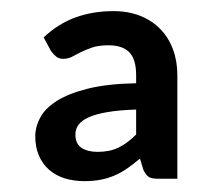

<svg xmlns="http://www.w3.org/2000/svg" viewBox="-20 -750 408 354"><path d="M231 -548Q199 -547 177.5 -543.2Q156 -539.5 143 -533.5Q130 -527.5 124.5 -519.5Q119 -511.5 119 -502.5Q119 -485 130.2 -477.5Q141.5 -470 160 -470Q182.5 -470 198.8 -478Q215 -486 231 -502ZM60.5 -681Q87.5 -706.5 119.5 -718Q151.5 -729.5 189 -729.5Q216.5 -729.5 238.5 -720.8Q260.5 -712 275.8 -696.2Q291 -680.5 299 -658.8Q307 -637 307 -611.5V-420.5H271Q260 -420.5 254.8 -423.5Q249.5 -426.5 244.5 -436.5L238 -457.5Q226 -447.5 215 -439.8Q204 -432 192 -426.8Q180 -421.5 166.2 -418.8Q152.5 -416 136 -416Q116 -416 99.2 -421.2Q82.5 -426.5 70.5 -437Q58.5 -447.5 51.8 -463Q45 -478.5 45 -499Q45 -516 54 -533Q63 -550 84.5 -563.8Q106 -577.5 141.8 -586.5Q177.5 -595.5 231 -596.5V-611.5Q231 -641 218.2 -653.8Q205.5 -666.5 180 -666.5Q162 -666.5 150.2 -662.5Q138.5 -658.5 129.5 -654Q120.5 -649.5 113 -645.5Q105.5 -641.5 96.5 -641.5Q88.5 -641.5 83.2 -646Q78 -650.5 74 -656Z"/></svg>

Font: Lato SemiBold
Style: Regular
Weight: 600
Designer: Lukasz Dziedzic with Adam Twardoch and Botio Nikoltchev
Foundry: tyPoland Lukasz Dziedzic
Version: Version 2.015; 2015-08-06; http://www.latofonts.com/